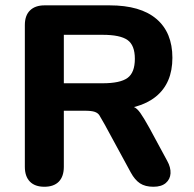

<svg xmlns="http://www.w3.org/2000/svg" viewBox="-20 -690 726 718"><path d="M72.9 -66.4V-596Q72.9 -632.3 92.3 -651.1Q111.6 -670 146.9 -670H389.6Q505.4 -670 565 -619.2Q624.7 -568.4 624.7 -473.9Q624.7 -378.9 562.9 -328.8Q501.2 -278.7 384.3 -278.7L392.9 -294.5H430.9Q442.7 -294.5 451.5 -294.7Q470.3 -294.1 481.5 -289.4Q492.6 -284.7 504.8 -267.6Q517 -250.5 538.6 -211.7L605.4 -88.2Q618.9 -63.8 617.7 -41.7Q616.4 -19.7 600 -5.6Q583.6 8.4 553.7 8.4Q523 8.4 503.5 -4.4Q484.1 -17.3 469.2 -44.7L371.3 -224.8Q357.1 -250.5 351.5 -259.1Q346 -267.7 334 -271.8Q322 -275.9 297 -275.9H218.7V-66.4Q218.7 -30.1 200 -10.8Q181.2 8.4 145.9 8.4Q110.6 8.4 91.8 -10.9Q72.9 -30.3 72.9 -66.4ZM484.3 -470.1Q484.3 -521 456.8 -540.4Q429.3 -559.8 363.9 -559.8H218.7V-378.6H363.9Q429.3 -378.6 456.8 -398.5Q484.3 -418.4 484.3 -470.1Z"/></svg>

Font: SN Pro Thin
Style: Regular
Weight: 200
Designer: Tobias Whetton
Foundry: Supernotes
Version: Version 1.003;Glyphs 3.3 (3324)